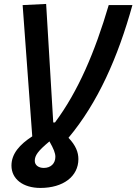

<svg xmlns="http://www.w3.org/2000/svg" viewBox="-20 -719 686 965"><path d="M183.1 225.6C297.9 225.6 374 167.5 374 80.6C374 46.9 361.3 12.2 324.2 -26.4C471.7 -202.6 572.8 -431.2 645.5 -693.4H526.4C457.5 -459 373 -259.8 256.3 -103.5H247.6L211.9 -699.2L93.8 -693.4L142.1 -33.7C79.6 6.8 37.6 53.2 37.6 113.3C37.6 180.7 95.7 225.6 183.1 225.6ZM154.8 89.4C154.8 62.5 170.4 40 228.5 -8.3C250 29.3 258.3 50.8 258.3 69.3C258.3 102.5 235.4 125 200.2 125C173.3 125 154.8 110.8 154.8 89.4Z"/></svg>

Font: Cascadia Code SemiBold
Style: Italic
Weight: 600
Italic angle: -10°
Monospace: yes
Designer: Aaron Bell
Foundry: Saja Typeworks
Version: Version 2404.023